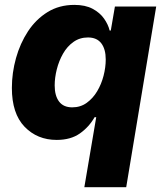

<svg xmlns="http://www.w3.org/2000/svg" viewBox="-20 -573 678 797"><path d="M503.9 204.1H330.1L379.4 -86.4H372.6Q349.6 -45.9 311.5 -19Q273.4 7.8 215.3 7.8Q134.8 7.8 82 -46.9Q29.3 -101.6 29.3 -208Q29.3 -270.5 46.4 -331.8Q63.5 -393.1 96.2 -442.9Q128.9 -492.7 177.2 -522.7Q225.6 -552.7 288.6 -552.7Q334 -552.7 364.3 -536.6Q394.5 -520.5 411.9 -495.8Q429.2 -471.2 435.1 -446.3H439.9L457 -545.9H628.4ZM279.8 -127.4Q314 -127.4 339.8 -146Q365.7 -164.6 383.3 -194.1Q400.9 -223.6 409.9 -258.5Q418.9 -293.5 418.9 -326.2Q418.9 -369.1 400.4 -393.3Q381.8 -417.5 345.2 -417.5Q311 -417.5 284.9 -398.9Q258.8 -380.4 241.7 -350.3Q224.6 -320.3 215.8 -285.4Q207 -250.5 207 -218.3Q207 -175.8 225.1 -151.6Q243.2 -127.4 279.8 -127.4Z"/></svg>

Font: Inter Extra Bold
Style: Italic
Weight: 800
Italic angle: -9.39999°
Designer: Rasmus Andersson
Foundry: rsms
Version: Version 4.000;git-3c8e0fc